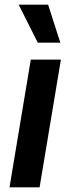

<svg xmlns="http://www.w3.org/2000/svg" viewBox="-20 -800 301 820"><path d="M20.6 0 111.5 -545.5H240.1L149.1 0ZM237.6 -617.9H141.3L59.7 -780.2H185.4Z"/></svg>

Font: Inter UI Semi Bold
Style: Italic
Weight: 600
Italic angle: -9.39999°
Designer: Rasmus Andersson
Foundry: rsms
Version: 3.2;8d6f07862